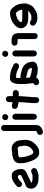

<svg xmlns="http://www.w3.org/2000/svg" viewBox="1506 -2291 904 3956"><g transform="rotate(-90 1958.0 -313.0)"><path d="M81 -382C84 -402 95 -417 112 -427C129 -444 141 -457 163 -469C167 -472 170 -474 172 -476C206 -501 253 -522 312 -522H324C371 -522 402 -496 419 -463C431 -436 447 -411 450 -376C452 -362 455 -341 455 -324C455 -282 425 -244 395 -229C372 -215 345 -203 319 -192C304 -186 289 -177 276 -171L258 -162C244 -155 232 -150 219 -144L202 -137C195 -134 183 -129 173 -126V-119C174 -117 177 -115 180 -114C188 -108 200 -101 211 -98L231 -96C236 -95 241 -95 246 -95H321C324 -96 326 -96 328 -96L342 -100C357 -108 375 -114 392 -120C429 -132 461 -107 470 -81C482 -44 457 -12 431 -3C412 2 396 13 377 17L359 23C342 27 327 28 306 28H244C235 28 227 27 218 26C190 24 178 21 152 11C95 -14 45 -51 50 -131C50 -188 79 -226 123 -239C132 -242 145 -246 153 -250L170 -257C182 -263 191 -266 203 -272L241 -291C250 -296 259 -300 268 -304L294 -316C306 -322 319 -328 331 -334V-340C330 -349 329 -356 328 -362C328 -367 326 -371 325 -375L313 -399C311 -398 308 -398 305 -398C293 -396 285 -395 274 -393C253 -389 242 -372 224 -363C207 -352 194 -333 177 -323C132 -289 73 -330 81 -382Z M703 -374H702C701 -373 696 -369 696 -366V-329C696 -291 704 -264 711 -233C718 -200 730 -162 745 -135C754 -118 760 -103 772 -89C774 -87 775 -85 776 -84L786 -80H813L823 -82C839 -90 850 -99 862 -111C874 -122 886 -130 896 -142C919 -171 936 -211 932 -264C927 -311 930 -386 891 -399L890 -400C885 -401 881 -401 876 -401H872C865 -400 857 -399 847 -398C824 -396 797 -390 774 -390H741C729 -382 716 -381 703 -374ZM706 -500C717 -509 730 -513 744 -513H774C776 -513 779 -513 783 -514C813 -519 847 -524 880 -524C908 -522 927 -520 947 -509C982 -489 1009 -460 1027 -424C1045 -381 1051 -330 1054 -272C1062 -183 1032 -113 992 -66C978 -49 962 -37 947 -22C907 15 872 43 796 43C777 44 761 42 748 37C691 18 661 -27 636 -79C612 -124 599 -180 584 -234C577 -260 573 -296 573 -327V-350C573 -358 573 -367 574 -376C577 -431 612 -468 653 -486C669 -494 684 -500 706 -500Z M1360 -683V-31C1360 12 1351 41 1330 64C1309 87 1277 107 1241 115L1230 118C1194 125 1163 101 1157 72C1149 35 1174 5 1203 -2L1213 -5C1220 -5 1232 -13 1235 -16H1236C1237 -22 1237 -27 1237 -31V-683C1237 -717 1265 -745 1299 -745C1333 -745 1360 -717 1360 -683Z M1592 -450V-67C1592 -34 1563 -5 1530 -5C1497 -5 1469 -34 1469 -67V-450C1469 -483 1497 -511 1530 -511C1563 -511 1592 -483 1592 -450ZM1586 -659C1586 -624 1556 -595 1522 -595C1488 -595 1460 -622 1460 -656C1460 -691 1489 -720 1524 -720C1558 -720 1586 -693 1586 -659Z M1955 -584V-501H2019C2053 -501 2081 -474 2081 -440C2081 -406 2053 -378 2019 -378H1955C1955 -317 1949 -266 1945 -209C1944 -194 1941 -182 1941 -168C1941 -160 1940 -152 1939 -144V-140C1939 -127 1935 -114 1935 -102V-19C1935 14 1906 43 1873 43C1840 43 1812 14 1812 -19V-110C1813 -118 1816 -129 1816 -137C1815 -150 1818 -160 1818 -171C1818 -186 1821 -201 1822 -218C1826 -272 1832 -323 1832 -382C1821 -383 1812 -385 1804 -386C1788 -389 1772 -395 1755 -397L1744 -399C1727 -402 1714 -409 1704 -423C1670 -468 1708 -527 1761 -521L1773 -519C1784 -518 1795 -515 1806 -512C1814 -510 1823 -506 1832 -506V-584C1832 -617 1861 -645 1894 -645C1927 -645 1955 -617 1955 -584Z M2341 -437H2338C2336 -430 2334 -424 2333 -417C2331 -396 2326 -373 2328 -349V-341C2335 -344 2343 -345 2350 -345H2356C2364 -345 2374 -344 2387 -341C2423 -336 2451 -326 2485 -319C2512 -313 2535 -300 2557 -289C2589 -273 2615 -244 2632 -212C2651 -184 2658 -149 2663 -107C2673 -34 2622 -7 2564 7C2543 10 2520 16 2494 13C2458 10 2422 6 2393 -3L2359 -13C2354 -14 2345 -19 2339 -19C2329 8 2297 30 2267 38L2257 40C2220 49 2189 23 2182 -5C2174 -40 2197 -68 2222 -78V-100L2219 -121L2217 -143C2216 -150 2215 -156 2214 -163C2211 -196 2205 -236 2205 -272V-345C2202 -388 2210 -433 2219 -467C2231 -516 2266 -560 2326 -560H2345C2364 -560 2387 -554 2405 -554C2412 -553 2421 -551 2432 -550C2462 -544 2495 -535 2519 -524L2533 -518C2546 -514 2557 -509 2567 -502C2569 -501 2572 -499 2575 -498C2598 -489 2615 -485 2627 -464C2656 -414 2608 -362 2557 -374C2537 -381 2514 -389 2497 -401H2496C2482 -405 2469 -413 2454 -417C2436 -422 2414 -431 2392 -431C2385 -432 2379 -433 2373 -434C2368 -434 2348 -437 2341 -437ZM2331 -225C2332 -223 2332 -221 2332 -218C2334 -192 2337 -172 2340 -148C2355 -144 2366 -140 2379 -135L2393 -131C2396 -130 2407 -127 2410 -126L2427 -121C2443 -119 2461 -112 2479 -112C2488 -111 2497 -110 2508 -109H2517C2524 -110 2531 -112 2538 -113C2536 -128 2534 -139 2527 -148C2522 -157 2512 -174 2502 -179C2489 -186 2474 -196 2458 -199L2438 -203C2420 -208 2402 -210 2385 -217C2379 -218 2362 -220 2355 -222H2350C2343 -222 2337 -223 2331 -225Z M2896 -450V-67C2896 -34 2867 -5 2834 -5C2801 -5 2773 -34 2773 -67V-450C2773 -483 2801 -511 2834 -511C2867 -511 2896 -483 2896 -450ZM2890 -659C2890 -624 2860 -595 2826 -595C2792 -595 2764 -622 2764 -656C2764 -691 2793 -720 2828 -720C2862 -720 2890 -693 2890 -659Z M3131 -50V-376C3131 -390 3131 -391 3129 -401H3127C3124 -402 3121 -402 3119 -403H3057C3024 -403 2995 -431 2995 -464C2995 -497 3024 -526 3057 -526H3119C3141 -526 3169 -519 3185 -512C3233 -491 3254 -444 3254 -376V-50C3254 -16 3227 12 3193 12C3159 12 3131 -16 3131 -50Z M3737 -306C3733 -332 3730 -356 3718 -375C3705 -394 3691 -424 3670 -435H3657C3653 -435 3649 -435 3645 -434L3623 -432C3620 -431 3618 -431 3616 -431C3605 -427 3595 -423 3583 -419L3567 -413C3557 -409 3545 -406 3537 -398C3530 -393 3523 -387 3518 -382L3498 -366C3490 -358 3482 -349 3477 -335V-334C3478 -332 3480 -330 3482 -326C3491 -309 3527 -306 3553 -306ZM3863 -267C3866 -260 3867 -252 3867 -245C3867 -234 3864 -224 3859 -214C3841 -141 3814 -91 3758 -57C3715 -32 3675 3 3607 3C3598 4 3591 4 3586 4H3544C3497 4 3468 -15 3441 -33C3424 -43 3412 -56 3408 -76C3401 -113 3426 -142 3456 -148C3487 -154 3509 -134 3529 -121H3533C3538 -120 3541 -119 3544 -119H3586C3589 -119 3595 -119 3602 -120C3607 -120 3612 -120 3617 -121L3629 -124C3641 -130 3650 -136 3661 -143C3680 -155 3691 -158 3706 -170L3715 -179C3716 -180 3717 -182 3718 -183H3553C3514 -183 3485 -190 3455 -199C3421 -209 3395 -231 3378 -260C3360 -287 3346 -319 3357 -362C3368 -413 3402 -447 3437 -475C3453 -490 3477 -509 3498 -517L3516 -525C3525 -529 3534 -532 3543 -535C3575 -548 3612 -558 3655 -558H3674C3688 -558 3702 -555 3716 -549C3766 -529 3793 -483 3822 -441C3849 -398 3863 -340 3863 -272Z"/></g></svg>

Font: Blanket
Style: Reversed
Weight: 700
Foundry: Cannot Into Space Fonts
Version: Version 0.9